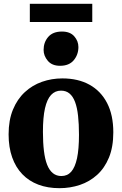

<svg xmlns="http://www.w3.org/2000/svg" viewBox="-20 -973 638 1004"><path d="M25 -270.5Q25 -345 47.8 -400Q70.5 -455 109.8 -491.2Q149 -527.5 199.5 -545.2Q250 -563 306 -563Q388.5 -563 448 -530Q507.5 -497 540 -434.2Q572.5 -371.5 572.5 -281Q572.5 -204.5 549.8 -149.2Q527 -94 487.8 -58.5Q448.5 -23 397.8 -6Q347 11 291 11Q229.5 11 180.5 -7.5Q131.5 -26 96.8 -62Q62 -98 43.5 -150.5Q25 -203 25 -270.5ZM301 -52.5Q332.5 -52.5 352.5 -75.2Q372.5 -98 382.8 -145.5Q393 -193 393 -268Q393 -324.5 388.2 -367.5Q383.5 -410.5 372.5 -439.8Q361.5 -469 343.5 -484Q325.5 -499 299 -499Q268 -499 247 -476.5Q226 -454 215.2 -406.5Q204.5 -359 204.5 -283.5Q204.5 -227 209.8 -183.8Q215 -140.5 226.5 -111.5Q238 -82.5 256.5 -67.5Q275 -52.5 301 -52.5ZM293.5 -629Q252 -629 230 -655Q208 -681 208 -712Q208 -752 232.2 -780Q256.5 -808 303.5 -808H304.5Q346.5 -808 368.2 -783.2Q390 -758.5 390 -727Q390 -687.5 365.8 -658.2Q341.5 -629 294.5 -629ZM462.5 -953V-858H136V-953Z"/></svg>

Font: Merriweather 36pt Black
Style: Regular
Weight: 900
Version: Version 2.100